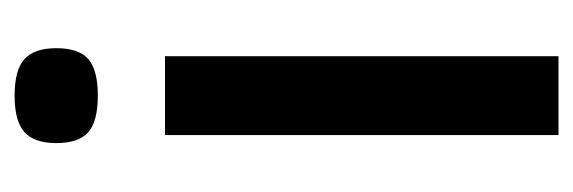

<svg xmlns="http://www.w3.org/2000/svg" viewBox="-281 -504 785 263"><g transform="rotate(-90 111.5 -372.5)"><path d="M112 -631Q77 -631 62 -644Q47 -657 47 -688Q47 -718 62 -731.5Q77 -745 112 -745Q147 -745 162 -731.5Q177 -718 177 -688Q177 -657 162 -644Q147 -631 112 -631ZM58 0V-539H166V0Z"/></g></svg>

Font: Georama ExtraCondensed Thin Medium
Style: Regular
Weight: 500
Version: Version 1.001